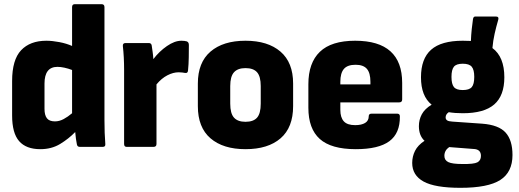

<svg xmlns="http://www.w3.org/2000/svg" viewBox="-20 -703 2484 919"><path d="M173 11Q105 11 71.5 -27.5Q38 -66 38 -150V-315Q38 -417 81 -462.5Q124 -508 202 -508Q230 -508 264 -501.5Q298 -495 325 -483V-669Q325 -683 338 -683H466Q480 -683 480 -669V-128Q480 -97 481 -68Q482 -39 484 -15Q486 0 472 0H362Q350 0 348 -12Q343 -36 340 -71Q309 -39 268 -14Q227 11 173 11ZM193 -182Q193 -152 204.5 -137Q216 -122 243 -122Q264 -122 284.5 -133Q305 -144 325 -161V-368Q307 -375 288.5 -379Q270 -383 255 -383Q193 -383 193 -303Z M586 0Q574 0 574 -14V-369Q574 -430 568 -483Q567 -497 581 -497H692Q704 -497 706 -486Q708 -472 710.5 -455Q713 -438 714 -420Q742 -457 779 -482.5Q816 -508 848 -508Q864 -508 874 -505Q884 -501 884 -488Q884 -462 883.5 -428.5Q883 -395 880 -366Q879 -351 865 -354Q860 -355 852 -356Q844 -357 835 -357Q809 -357 781 -342.5Q753 -328 729 -299V-14Q729 0 715 0Z M1155 11Q1048 11 987.5 -41Q927 -93 927 -195V-303Q927 -404 987.5 -456Q1048 -508 1155 -508Q1262 -508 1322.5 -456Q1383 -404 1383 -303V-195Q1383 -93 1323 -41Q1263 11 1155 11ZM1155 -120Q1193 -120 1210.5 -140Q1228 -160 1228 -207V-291Q1228 -337 1210.5 -357Q1193 -377 1155 -377Q1118 -377 1100 -357Q1082 -337 1082 -291V-207Q1082 -160 1100 -140Q1118 -120 1155 -120Z M1683 11Q1565 11 1510.5 -38Q1456 -87 1456 -187V-300Q1456 -402 1511 -455Q1566 -508 1680 -508Q1905 -508 1905 -306V-227Q1905 -213 1891 -213H1609V-177Q1609 -141 1625.5 -122.5Q1642 -104 1680 -104Q1710 -104 1727.5 -114.5Q1745 -125 1745 -147Q1745 -159 1759 -159H1881Q1894 -159 1894 -146Q1895 -65 1843.5 -27Q1792 11 1683 11ZM1609 -299H1753V-311Q1753 -354 1736 -373.5Q1719 -393 1682 -393Q1643 -393 1626 -373Q1609 -353 1609 -311Z M2195 -161Q2158 -161 2128 -166Q2113 -156 2113 -141Q2113 -132 2120 -127Q2127 -122 2145 -121L2288 -111Q2367 -105 2400 -68.5Q2433 -32 2433 39Q2433 121 2374.5 158.5Q2316 196 2184 196Q2062 196 2007.5 166Q1953 136 1953 77Q1953 46 1966.5 19Q1980 -8 2012 -29Q1985 -54 1985 -99Q1985 -130 1999 -156Q2013 -182 2046 -202Q1995 -243 1995 -333Q1995 -422 2043.5 -465Q2092 -508 2195 -508Q2216 -508 2234 -507Q2235 -536 2238 -564Q2241 -592 2244 -612Q2246 -624 2255 -624H2353Q2369 -624 2365 -609Q2355 -575 2347.5 -541.5Q2340 -508 2337 -473Q2394 -431 2394 -333Q2394 -245 2345.5 -203Q2297 -161 2195 -161ZM2195 -272Q2226 -272 2238 -286Q2250 -300 2250 -335Q2250 -369 2238 -383.5Q2226 -398 2195 -398Q2164 -398 2152.5 -383.5Q2141 -369 2141 -335Q2141 -301 2152.5 -286.5Q2164 -272 2195 -272ZM2192 82Q2248 83 2265 74Q2282 65 2282 43Q2282 11 2246 10L2130 1Q2107 17 2107 43Q2107 64 2126 73Q2145 82 2192 82Z"/></svg>

Font: Sofia Sans Semi Condensed Black
Style: Regular
Weight: 900
Designer: Botio Nikoltchev, Ani Petrova
Foundry: lettersoup
Version: Version 4.100; ttfautohint (v1.8.4.7-5d5b)